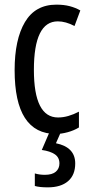

<svg xmlns="http://www.w3.org/2000/svg" viewBox="-20 -567 387 827"><path d="M221 10Q43 10 43 -265Q43 -397 87.5 -472Q132 -547 223 -547Q255 -547 280 -540.5Q305 -534 326 -522L301 -455Q263 -475 229 -475Q126 -475 126 -266Q126 -61 230 -61Q252 -61 274.5 -67.5Q297 -74 320 -86V-18Q299 -5 271.5 2.5Q244 10 221 10ZM304 137Q304 187 273 213.5Q242 240 186 240Q150 240 130 234V180Q150 186 173 186Q205 186 220.5 172.5Q236 159 236 137Q236 111 216 97.5Q196 84 160 79L194 0H243L221 50Q304 67 304 137Z"/></svg>

Font: Noto Sans Thai ExtCond
Style: Regular
Weight: 400
Width: 2
Designer: Monotype Design Team
Foundry: Monotype Imaging Inc.
Version: Version 2.002; ttfautohint (v1.8.4.7-5d5b)